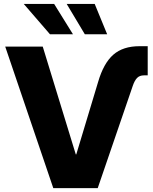

<svg xmlns="http://www.w3.org/2000/svg" viewBox="-20 -967 786 987"><path d="M484.4 -545.9Q512.7 -642.6 562.7 -686Q612.8 -729.5 696.8 -729.5H739.3V-579.6H720.2Q697.8 -579.6 684.8 -566.4Q671.9 -553.2 662.6 -525.9L482.4 0H253.9L6.8 -727.5H199.7L369.6 -173.3H372.1ZM416 -791 322.8 -946.8H466.8L530.8 -791ZM236.8 -791 102.1 -946.8H258.3L355 -791Z"/></svg>

Font: Inter 28pt ExtraBold
Style: Regular
Weight: 800
Designer: Rasmus Andersson
Foundry: rsms
Version: Version 4.001;git-66647c0bb